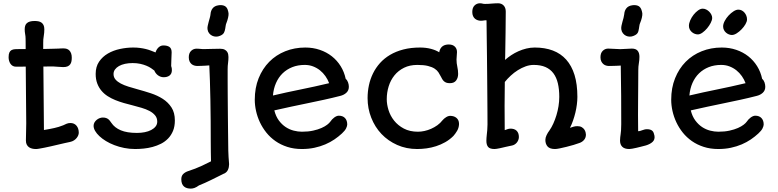

<svg xmlns="http://www.w3.org/2000/svg" viewBox="-20 -890 4722 1165"><path d="M139.2 -141.6 136.2 -485.8 77.1 -485.4Q65.9 -485.4 57.6 -490Q49.3 -494.6 43.7 -502.7Q38.1 -510.7 35.2 -521Q32.2 -531.2 32.2 -542.5Q32.2 -561.5 36.9 -571.5Q41.5 -581.5 50.3 -586.2Q59.1 -590.8 71.8 -591.6Q84.5 -592.3 101.1 -592.3H135.7V-610.4Q135.7 -628.4 135.5 -639.6Q135.3 -650.9 135.3 -654.8Q135.3 -668.9 132.6 -683.1Q129.9 -697.3 129.9 -711.9Q129.9 -724.1 132.8 -733.4Q135.7 -742.7 142.8 -749.3Q149.9 -755.9 161.6 -759.3Q173.3 -762.7 190.4 -762.7Q202.1 -762.7 212.6 -760.7Q223.1 -758.8 231.2 -753.2Q239.3 -747.6 244.1 -737.8Q249 -728 249 -712.4Q249 -691.4 245.4 -670.9Q241.7 -650.4 242.2 -628.4V-592.8Q280.3 -593.8 301.5 -594.2Q322.8 -594.7 335.9 -595.2Q337.9 -595.2 339.6 -595.5Q341.3 -595.7 342.8 -595.7Q348.6 -596.2 356 -596.2Q363.3 -596.2 367.7 -596.2Q377 -596.2 385.7 -593.3Q394.5 -590.3 401.1 -583.5Q407.7 -576.7 411.6 -565.9Q415.5 -555.2 415.5 -540Q415.5 -528.3 413.6 -518.1Q411.6 -507.8 406.2 -500Q400.9 -492.2 390.6 -487.5Q380.4 -482.9 364.3 -482.9Q349.1 -482.9 333.7 -484.6Q318.4 -486.3 302.2 -486.8L243.2 -486.3L246.6 -101.1Q266.6 -104.5 281.7 -107.4Q296.9 -110.4 310.1 -113.3Q323.2 -116.2 335.9 -120.1Q348.6 -124 363.8 -129.9Q372.1 -134.3 383.3 -138.9Q394.5 -143.6 406.7 -143.6Q430.7 -143.6 444.3 -127.2Q458 -110.8 458 -84.5Q458 -77.6 454.8 -69.3Q451.7 -61 445.3 -53Q439 -44.9 429 -38.3Q418.9 -31.7 405.3 -28.8Q390.6 -25.9 371.6 -21.5Q352.5 -17.1 331.5 -12.2Q310.5 -7.3 289.6 -2.4Q268.6 2.4 250 6.1Q231.4 9.8 217.3 12.2Q203.1 14.6 195.8 14.2Q187 14.2 176.5 12Q166 9.8 157.2 4.2Q148.4 -1.5 142.8 -11.5Q137.2 -21.5 137.2 -37.1Z M547.9 -126.5Q547.9 -137.7 553.2 -147Q558.6 -156.2 566.7 -162.8Q574.7 -169.4 584.5 -173.1Q594.2 -176.8 603.5 -176.8Q614.7 -176.8 622.6 -174.3Q630.4 -171.9 636.2 -167.5Q642.1 -163.1 646.5 -157.2Q650.9 -151.4 655.8 -144.5Q675.3 -115.2 712.9 -99.4Q750.5 -83.5 811 -83.5Q835.9 -83.5 858.2 -87.9Q880.4 -92.3 897.2 -101.1Q914.1 -109.9 924.1 -122.6Q934.1 -135.3 934.1 -151.9Q934.1 -174.3 921.1 -189.9Q908.2 -205.6 887 -216.8Q865.7 -228 838.9 -235.8Q812 -243.7 783.7 -251Q757.8 -257.3 731.4 -264.9Q705.1 -272.5 680.2 -282.5Q655.3 -292.5 633.5 -306.4Q611.8 -320.3 595.7 -339.4Q579.6 -358.4 570.1 -383.5Q560.5 -408.7 560.5 -441.4Q560.5 -485.4 581.3 -515.9Q602.1 -546.4 635 -565.4Q668 -584.5 708.5 -593Q749 -601.6 788.1 -601.6Q810.5 -601.6 829.1 -599.1Q847.7 -596.7 863.8 -592.8Q879.9 -588.9 894.5 -583.3Q909.2 -577.6 923.8 -571.8Q925.8 -579.1 929.9 -586.7Q934.1 -594.2 939.9 -600.3Q945.8 -606.4 953.6 -610.4Q961.4 -614.3 971.2 -614.3Q995.1 -614.3 1008.3 -605Q1021.5 -595.7 1021.5 -572.3Q1021.5 -553.7 1020 -533.7Q1018.6 -513.7 1018.6 -489.7Q1021 -483.9 1022 -476.8Q1022.9 -469.7 1022.9 -464.4Q1022.9 -452.6 1019 -444.6Q1015.1 -436.5 1008.3 -431.4Q1001.5 -426.3 992.4 -423.8Q983.4 -421.4 972.7 -421.4Q962.9 -421.4 953.9 -424.8Q944.8 -428.2 937.5 -433.8Q930.2 -439.5 924.8 -446.8Q919.4 -454.1 916.5 -461.9Q908.7 -468.3 896.7 -476.3Q884.8 -484.4 868.4 -491.2Q852.1 -498 831.1 -502.7Q810.1 -507.3 784.7 -507.3Q759.8 -507.3 738.5 -502.7Q717.3 -498 701.9 -489.3Q686.5 -480.5 677.7 -468.3Q668.9 -456.1 668.9 -440.9Q668.9 -421.4 680.9 -407.5Q692.9 -393.6 712.9 -383.1Q732.9 -372.6 759.5 -364.3Q786.1 -356 814.9 -348.1Q854.5 -337.4 894.8 -324.2Q935.1 -311 967.5 -290.3Q1000 -269.5 1020.5 -238Q1041 -206.5 1041 -159.2Q1041 -122.6 1029.8 -95.7Q1018.6 -68.8 1000 -49.6Q981.4 -30.3 956.8 -17.8Q932.1 -5.4 905.5 1.7Q878.9 8.8 851.6 11.5Q824.2 14.2 799.8 14.2Q765.6 14.2 733.9 7.8Q702.1 1.5 674.1 -9.3Q646 -20 622.8 -34.2Q599.6 -48.3 583 -64Q566.4 -79.6 557.1 -95.7Q547.9 -111.8 547.9 -126.5Z M1315.4 -672.9Q1303.2 -667.5 1290.8 -667.7Q1278.3 -668 1267.6 -673.1Q1256.8 -678.2 1249 -688Q1241.2 -697.8 1239.3 -711.4Q1237.8 -720.7 1240.2 -732.7Q1242.7 -744.6 1246.1 -757.1Q1249.5 -769.5 1252.9 -781.5Q1256.3 -793.5 1257.3 -803.2Q1258.8 -825.2 1270.5 -839.8Q1282.2 -854.5 1305.7 -857.9Q1322.8 -860.8 1337.9 -856Q1353 -851.1 1360.4 -834.5Q1362.8 -829.1 1364.3 -822Q1365.7 -814.9 1366.7 -809.6Q1367.2 -804.7 1366.5 -797.4Q1365.7 -790 1363.8 -782Q1361.8 -773.9 1359.4 -765.9Q1356.9 -757.8 1354.5 -752Q1350.6 -743.7 1349.4 -734.1Q1348.1 -724.6 1346.7 -716.8Q1345.2 -709 1343.5 -702.6Q1341.8 -696.3 1338.6 -690.9Q1335.4 -685.5 1330.1 -681.2Q1324.7 -676.8 1315.4 -672.9ZM1121.1 148.4Q1130.9 145.5 1164.6 133.1Q1198.2 120.6 1260.3 88.9Q1259.8 62.5 1259.3 34.2Q1258.8 5.9 1258.8 -25.9Q1258.8 -90.3 1258.3 -156.7Q1257.8 -223.1 1256.6 -284.7Q1255.4 -346.2 1253.7 -399.9Q1252 -453.6 1250 -493.2Q1237.8 -492.2 1226.1 -491.5Q1214.4 -490.7 1204.3 -490.5Q1194.3 -490.2 1187.3 -490Q1180.2 -489.7 1177.7 -489.7Q1168.9 -489.7 1159.7 -492.2Q1150.4 -494.6 1142.8 -500.7Q1135.3 -506.8 1130.4 -517.1Q1125.5 -527.3 1125.5 -542.5Q1125.5 -567.4 1139.4 -581.1Q1153.3 -594.7 1172.9 -594.7Q1180.2 -594.7 1185.5 -594.2Q1190.9 -593.8 1196.5 -593.3Q1202.1 -592.8 1208.5 -592.3Q1214.8 -591.8 1224.1 -592.3Q1245.1 -592.3 1266.8 -593.3Q1288.6 -594.2 1315.4 -594.2Q1333 -594.2 1343 -588.9Q1353 -583.5 1358.2 -575.9Q1363.3 -568.4 1364.7 -559.6Q1366.2 -550.8 1366.2 -543.9Q1366.2 -525.9 1363.8 -508.3Q1361.3 -490.7 1361.3 -470.2Q1361.3 -434.1 1361.3 -400.6Q1361.3 -367.2 1361.6 -332.8Q1361.8 -298.3 1362.1 -261.5Q1362.3 -224.6 1362.8 -181.9Q1363.3 -139.2 1363.8 -88.4Q1364.3 -37.6 1365.2 23.9Q1365.2 43.5 1366.9 63.2Q1368.7 83 1370.1 106Q1370.1 124.5 1363.3 140.1Q1356.4 155.8 1339.4 163.6V163.1Q1296.4 184.6 1259.8 202.6Q1223.1 220.7 1187.5 234.9Q1171.9 246.1 1160.4 250.2Q1148.9 254.4 1137.7 254.4Q1125.5 254.4 1115 251.5Q1104.5 248.5 1096.7 241.9Q1088.9 235.4 1084.5 224.4Q1080.1 213.4 1080.1 197.8Q1080.1 177.7 1091.3 166.3Q1102.5 154.8 1121.1 148.4Z M1644.5 -220.2Q1653.8 -183.6 1672.1 -158.9Q1690.4 -134.3 1713.4 -119.1Q1736.3 -104 1762 -97.4Q1787.6 -90.8 1812 -90.8Q1850.1 -90.8 1879.9 -97.4Q1909.7 -104 1930.9 -113.5Q1952.1 -123 1965.3 -133.3Q1978.5 -143.6 1983.9 -151.4Q1988.8 -158.7 1994.9 -165.3Q2001 -171.9 2008.1 -177Q2015.1 -182.1 2022.2 -185.1Q2029.3 -188 2035.6 -188Q2060.1 -188 2073.5 -173.6Q2086.9 -159.2 2086.9 -134.8Q2086.9 -125.5 2080.1 -111.3Q2073.2 -97.2 2054.7 -80.1Q2034.2 -61 2009 -43.9Q1983.9 -26.9 1953.6 -13.9Q1923.3 -1 1887.9 6.6Q1852.5 14.2 1811.5 14.2Q1763.2 14.2 1723.1 1.2Q1683.1 -11.7 1651.4 -33.9Q1619.6 -56.2 1596.2 -85.4Q1572.8 -114.7 1557.1 -147.9Q1541.5 -181.2 1533.7 -216.3Q1525.9 -251.5 1525.9 -284.7Q1525.9 -356.9 1549.3 -415.3Q1572.8 -473.6 1613.8 -515.1Q1654.8 -556.6 1710.9 -579.1Q1767.1 -601.6 1832.5 -601.6Q1879.4 -601.6 1920.4 -587.6Q1961.4 -573.7 1993.4 -548.6Q2025.4 -523.4 2047.1 -488.5Q2068.8 -453.6 2077.6 -411.6Q2087.4 -403.3 2092 -389.9Q2096.7 -376.5 2096.7 -363.3Q2096.7 -341.3 2081.8 -327.4Q2066.9 -313.5 2044.4 -308.1Q1995.1 -295.4 1945.8 -284.7Q1896.5 -273.9 1846.7 -263.7Q1796.9 -253.4 1746.3 -242.7Q1695.8 -231.9 1644.5 -220.2ZM1636.2 -310.5Q1719.2 -330.1 1804.2 -347.2Q1889.2 -364.3 1977.1 -385.3Q1968.8 -407.7 1954.6 -428Q1940.4 -448.2 1921.4 -463.4Q1902.3 -478.5 1879.2 -487.3Q1856 -496.1 1829.1 -496.1Q1787.6 -496.1 1753.7 -482.7Q1719.7 -469.2 1694.8 -445.1Q1669.9 -420.9 1654.8 -386.5Q1639.6 -352.1 1636.2 -310.5Z M2210.4 -294.9Q2210.4 -334.5 2218.5 -372.6Q2226.6 -410.6 2243.4 -444.8Q2260.3 -479 2285.9 -507.6Q2311.5 -536.1 2346.9 -557.1Q2382.3 -578.1 2427.5 -589.8Q2472.7 -601.6 2528.8 -601.6Q2564 -601.6 2594.2 -593.8Q2624.5 -585.9 2645 -572.8Q2647.5 -587.4 2653.6 -596.7Q2659.7 -606 2667.7 -611.1Q2675.8 -616.2 2685.1 -618.2Q2694.3 -620.1 2703.1 -620.1Q2726.6 -620.1 2739.7 -607.4Q2752.9 -594.7 2752.9 -574.2Q2752.9 -563.5 2751.5 -552.5Q2750 -541.5 2750 -528.8Q2750 -506.3 2754.9 -484.9Q2759.8 -463.4 2759.8 -441.4Q2759.8 -418 2747.6 -401.6Q2735.4 -385.3 2710 -385.3Q2696.8 -385.3 2688.2 -388.4Q2679.7 -391.6 2673.6 -397.2Q2667.5 -402.8 2663.1 -410.4Q2658.7 -418 2654.3 -426.8Q2648.4 -438.5 2640.4 -450.9Q2632.3 -463.4 2617.2 -473.4Q2602.1 -483.4 2577.1 -489.7Q2552.2 -496.1 2512.7 -496.1Q2466.3 -496.1 2431.4 -478.8Q2396.5 -461.4 2373.3 -432.6Q2350.1 -403.8 2338.4 -366.2Q2326.7 -328.6 2326.7 -288.1Q2326.7 -256.8 2337.4 -222.2Q2348.1 -187.5 2371.3 -158.2Q2394.5 -128.9 2430.4 -109.9Q2466.3 -90.8 2516.1 -90.8Q2534.7 -90.8 2555.2 -95.2Q2575.7 -99.6 2595.7 -108.4Q2615.7 -117.2 2633.8 -130.1Q2651.9 -143.1 2665 -160.2Q2673.3 -170.4 2687.3 -179.2Q2701.2 -188 2715.8 -187Q2730.5 -186 2740.2 -180.9Q2750 -175.8 2755.9 -168.2Q2761.7 -160.6 2763.7 -151.6Q2765.6 -142.6 2765.1 -134.3Q2763.7 -113.3 2753.4 -95.9Q2743.2 -78.6 2731 -64.9Q2708.5 -42.5 2681.6 -27.3Q2654.8 -12.2 2626 -2.9Q2597.2 6.3 2567.9 10.3Q2538.6 14.2 2511.2 14.2Q2445.3 14.2 2389.9 -10.5Q2334.5 -35.2 2294.7 -77.1Q2254.9 -119.1 2232.7 -175.5Q2210.4 -231.9 2210.4 -294.9Z M2931.2 -35.2Q2931.2 -43.9 2931.9 -53.2Q2932.6 -62.5 2933.6 -71.8Q2935.1 -84.5 2936.5 -100.1Q2938 -115.7 2938 -134.8Q2938 -163.6 2937.7 -209Q2937.5 -254.4 2937 -309.8Q2936.5 -365.2 2936 -426.5Q2935.5 -487.8 2934.8 -548.6Q2934.1 -609.4 2933.3 -665.5Q2932.6 -721.7 2932.1 -766.6Q2924.8 -767.6 2916.5 -765.9Q2908.2 -764.2 2897 -764.2Q2888.2 -764.2 2879.2 -767.1Q2870.1 -770 2862.5 -776.1Q2855 -782.2 2850.3 -792.5Q2845.7 -802.7 2845.7 -817.4Q2845.7 -843.3 2859.4 -856.7Q2873 -870.1 2892.1 -870.1Q2899.9 -870.1 2907.2 -868.2Q2914.6 -866.2 2922.9 -866.2Q2932.6 -866.2 2942.9 -866.7Q2953.1 -867.2 2962.9 -868.2Q2973.6 -869.1 2984.1 -869.6Q2994.6 -870.1 3002.4 -870.1Q3022.9 -870.1 3035.9 -856.7Q3048.8 -843.3 3048.8 -819.8Q3048.8 -756.8 3047.6 -691.7Q3046.4 -626.5 3045.4 -551.3L3044.4 -526.4Q3061.5 -541.5 3082 -555.2Q3102.5 -568.8 3125.7 -579.1Q3148.9 -589.4 3173.8 -595.5Q3198.7 -601.6 3224.6 -601.6Q3286.1 -601.6 3334.2 -583.5Q3382.3 -565.4 3415.5 -528.3Q3448.7 -491.2 3466.1 -435.1Q3483.4 -378.9 3483.4 -302.2Q3483.4 -279.8 3480.2 -255.4Q3477.1 -231 3471.2 -206.5Q3465.3 -182.1 3457 -158.4Q3448.7 -134.8 3438.5 -114.3Q3449.2 -118.2 3460 -121.3Q3470.7 -124.5 3483.4 -124.5Q3499.5 -124.5 3509.8 -118.4Q3520 -112.3 3525.6 -104Q3531.2 -95.7 3533.2 -86.9Q3535.2 -78.1 3535.2 -73.2Q3535.2 -54.7 3524.2 -41.5Q3513.2 -28.3 3496.1 -22.5Q3481.9 -17.1 3460.4 -10.7Q3439 -4.4 3417.2 1Q3395.5 6.3 3376.5 10.3Q3357.4 14.2 3347.7 14.2Q3315.9 14.2 3302.5 -1.2Q3289.1 -16.6 3289.1 -41Q3289.1 -54.2 3296.4 -69.8Q3303.7 -85.4 3314 -98.6Q3326.7 -116.7 3337.4 -140.4Q3348.1 -164.1 3356.2 -190.7Q3364.3 -217.3 3368.9 -245.8Q3373.5 -274.4 3373.5 -302.2Q3373.5 -348.1 3365 -384.3Q3356.4 -420.4 3337.9 -445.3Q3319.3 -470.2 3289.8 -483.2Q3260.3 -496.1 3218.3 -496.1Q3193.8 -496.1 3169.4 -487.3Q3145 -478.5 3122.1 -464.1Q3099.1 -449.7 3078.9 -430.9Q3058.6 -412.1 3043 -392.6Q3042 -319.8 3041.7 -247.8Q3041.5 -175.8 3042.5 -100.6Q3043.5 -100.6 3045.2 -101.1Q3046.9 -101.6 3053.2 -104Q3057.6 -106 3062.7 -107.4Q3067.9 -108.9 3074.2 -109.4Q3100.6 -110.4 3114.5 -96.9Q3128.4 -83.5 3128.4 -58.6Q3128.4 -49.8 3125.2 -41.3Q3122.1 -32.7 3116.7 -25.9Q3111.3 -19 3104 -14.2Q3096.7 -9.3 3087.9 -7.3Q3078.1 -5.4 3068.6 -3.2Q3059.1 -1 3049.3 1Q3040.5 2.9 3030.5 5.4Q3020.5 7.8 3011 9.8Q3001.5 11.7 2993.7 12.9Q2985.8 14.2 2981 14.2Q2952.1 14.2 2941.7 1.5Q2931.2 -11.2 2931.2 -35.2Z M3825.7 -672.9Q3814 -667.5 3801.3 -667.7Q3788.6 -668 3778.1 -673.1Q3767.6 -678.2 3759.8 -688Q3752 -697.8 3750 -711.4Q3748.5 -720.7 3750.7 -732.7Q3752.9 -744.6 3756.6 -757.1Q3760.3 -769.5 3763.4 -781.5Q3766.6 -793.5 3767.6 -803.2Q3769 -825.2 3780.8 -839.8Q3792.5 -854.5 3815.9 -857.9Q3833 -860.8 3848.1 -856Q3863.3 -851.1 3870.6 -834.5Q3873 -829.1 3874.8 -822Q3876.5 -814.9 3877.4 -809.6Q3877.9 -804.7 3877.2 -797.4Q3876.5 -790 3874.5 -782Q3872.6 -773.9 3869.9 -765.9Q3867.2 -757.8 3864.7 -752Q3860.8 -743.7 3859.6 -734.1Q3858.4 -724.6 3856.9 -716.8Q3855.5 -709 3854 -702.6Q3852.5 -696.3 3849.4 -690.9Q3846.2 -685.5 3840.6 -681.2Q3835 -676.8 3825.7 -672.9ZM3742.2 -36.6Q3742.2 -48.8 3743.4 -57.1Q3744.6 -65.4 3745.8 -75.4Q3747.1 -85.4 3748.3 -99.1Q3749.5 -112.8 3749.5 -136.2Q3749.5 -223.6 3749 -309.8Q3748.5 -396 3746.6 -492.2Q3739.3 -491.7 3730 -491.2Q3720.7 -490.7 3710.7 -490.5Q3700.7 -490.2 3691.4 -490Q3682.1 -489.7 3674.8 -489.7Q3666 -489.7 3657 -492.4Q3647.9 -495.1 3640.6 -501.5Q3633.3 -507.8 3628.4 -517.8Q3623.5 -527.8 3623.5 -542.5Q3623.5 -568.4 3637.5 -581.8Q3651.4 -595.2 3670.4 -595.2Q3689 -595.2 3707.3 -593.5Q3725.6 -591.8 3743.2 -591.8Q3761.2 -591.8 3779.3 -593.5Q3797.4 -595.2 3813.5 -595.2Q3838.4 -595.2 3849.1 -582Q3859.9 -568.8 3859.9 -545.4Q3859.9 -525.4 3856.4 -506.1Q3853 -486.8 3853 -464.8Q3853 -420.9 3852.5 -376.5Q3852.1 -332 3851.8 -286.1Q3851.6 -240.2 3851.3 -192.4Q3851.1 -144.5 3852.1 -93.8Q3859.9 -94.2 3866.2 -96.2Q3872.6 -98.1 3878.4 -100.3Q3884.3 -102.5 3890.9 -104.2Q3897.5 -106 3905.8 -106Q3918.5 -106 3926.5 -103Q3934.6 -100.1 3939.5 -95Q3944.3 -89.8 3946.8 -82.3Q3949.2 -74.7 3951.2 -65.9Q3954.6 -43 3939.9 -29.3Q3925.3 -15.6 3899.9 -7.8Q3885.3 -3.9 3869.9 0Q3854.5 3.9 3840.8 7.1Q3827.1 10.3 3815.9 12.2Q3804.7 14.2 3798.3 14.2Q3769.5 14.2 3755.9 0.7Q3742.2 -12.7 3742.2 -36.6Z M4052.7 0ZM4171.4 -220.2Q4180.7 -183.6 4199 -158.9Q4217.3 -134.3 4240.2 -119.1Q4263.2 -104 4288.8 -97.4Q4314.5 -90.8 4338.9 -90.8Q4377 -90.8 4406.7 -97.4Q4436.5 -104 4457.8 -113.5Q4479 -123 4492.2 -133.3Q4505.4 -143.6 4510.7 -151.4Q4515.6 -158.7 4521.7 -165.3Q4527.8 -171.9 4534.9 -177Q4542 -182.1 4549.1 -185.1Q4556.2 -188 4562.5 -188Q4586.9 -188 4600.3 -173.6Q4613.8 -159.2 4613.8 -134.8Q4613.8 -125.5 4606.9 -111.3Q4600.1 -97.2 4581.5 -80.1Q4561 -61 4535.9 -43.9Q4510.7 -26.9 4480.5 -13.9Q4450.2 -1 4414.8 6.6Q4379.4 14.2 4338.4 14.2Q4290 14.2 4250 1.2Q4210 -11.7 4178.2 -33.9Q4146.5 -56.2 4123 -85.4Q4099.6 -114.7 4084 -147.9Q4068.4 -181.2 4060.5 -216.3Q4052.7 -251.5 4052.7 -284.7Q4052.7 -356.9 4076.2 -415.3Q4099.6 -473.6 4140.6 -515.1Q4181.6 -556.6 4237.8 -579.1Q4293.9 -601.6 4359.4 -601.6Q4406.2 -601.6 4447.3 -587.6Q4488.3 -573.7 4520.3 -548.6Q4552.2 -523.4 4574 -488.5Q4595.7 -453.6 4604.5 -411.6Q4614.3 -403.3 4618.9 -389.9Q4623.5 -376.5 4623.5 -363.3Q4623.5 -341.3 4608.6 -327.4Q4593.8 -313.5 4571.3 -308.1Q4522 -295.4 4472.7 -284.7Q4423.3 -273.9 4373.5 -263.7Q4323.7 -253.4 4273.2 -242.7Q4222.7 -231.9 4171.4 -220.2ZM4163.1 -310.5Q4246.1 -330.1 4331.1 -347.2Q4416 -364.3 4503.9 -385.3Q4495.6 -407.7 4481.4 -428Q4467.3 -448.2 4448.2 -463.4Q4429.2 -478.5 4406 -487.3Q4382.8 -496.1 4356 -496.1Q4314.5 -496.1 4280.5 -482.7Q4246.6 -469.2 4221.7 -445.1Q4196.8 -420.9 4181.6 -386.5Q4166.5 -352.1 4163.1 -310.5ZM4214.4 -681.2Q4205.1 -681.2 4195.6 -684.8Q4186 -688.5 4178.2 -695.1Q4170.4 -701.7 4165.3 -711.4Q4160.2 -721.2 4160.2 -732.9Q4160.2 -748.5 4168.2 -766.8Q4176.3 -785.2 4188.7 -800.8Q4201.2 -816.4 4215.8 -826.9Q4230.5 -837.4 4243.7 -837.4Q4254.9 -837.4 4265.1 -832.3Q4275.4 -827.1 4283.4 -819.1Q4291.5 -811 4296.4 -801Q4301.3 -791 4301.3 -781.2Q4301.3 -768.6 4292.5 -751.2Q4283.7 -733.9 4270.5 -718.3Q4257.3 -702.6 4242.2 -691.9Q4227.1 -681.2 4214.4 -681.2ZM4420.9 -677.7Q4412.1 -677.7 4402.6 -681.4Q4393.1 -685.1 4385.3 -691.9Q4377.4 -698.7 4372.6 -708.3Q4367.7 -717.8 4367.7 -729.5Q4367.7 -744.6 4377.2 -762.7Q4386.7 -780.8 4400.9 -795.9Q4415 -811 4430.9 -821.3Q4446.8 -831.5 4460 -831.5Q4471.2 -831.5 4480.7 -826.7Q4490.2 -821.8 4497.3 -813.5Q4504.4 -805.2 4508.5 -794.7Q4512.7 -784.2 4512.7 -772.5V-772Q4512.7 -759.3 4503.2 -742.9Q4493.7 -726.6 4479.7 -712.2Q4465.8 -697.8 4450 -687.7Q4434.1 -677.7 4420.9 -677.7Z"/></svg>

Font: Autour One
Style: Regular
Weight: 400
Version: Version 1.007; ttfautohint (v0.92) -l 24 -r 24 -G 200 -x 7 -